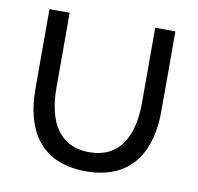

<svg xmlns="http://www.w3.org/2000/svg" viewBox="-67 -609 716 693"><g transform="rotate(10 291.0 -263.0)"><path d="M60 -246.5C60 -110 115.5 13.5 290.5 13.5C465.5 13.5 521.5 -110 521.5 -246.5V-540H447.5V-264.5C447.5 -145.5 404 -56.5 290.5 -56.5C177.5 -56.5 134 -145.5 134 -264.5V-540H60Z"/></g></svg>

Font: Eudonet
Style: Regular
Weight: 400
Designer: Mikhail Sharanda
Foundry: Mikhail Sharanda
Version: Version 4.503;Glyphs 3.1.2 (3151)